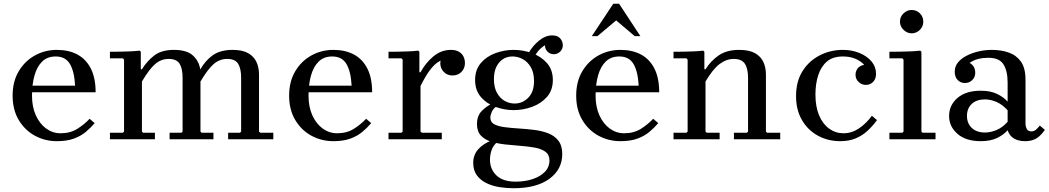

<svg xmlns="http://www.w3.org/2000/svg" viewBox="-20 -740 5571 1020"><path d="M302 -32Q354 -32 391.5 -56Q429 -80 456 -109L483 -86Q462 -61 435.5 -39Q409 -17 372 -3.5Q335 10 282 10Q219 10 165.5 -19Q112 -48 79.5 -102.5Q47 -157 47 -232Q47 -307 79.5 -361.5Q112 -416 165.5 -445.5Q219 -475 282 -475Q345 -475 391 -450.5Q437 -426 462.5 -376Q488 -326 488 -250H137V-285H379Q375 -360 351.5 -400Q328 -440 276 -440Q232 -440 204.5 -413.5Q177 -387 163.5 -340Q150 -293 150 -232Q150 -172 170.5 -127Q191 -82 225.5 -57Q260 -32 302 -32Z M1363 -35H1432V0H1192V-35H1255L1261 -41V-327Q1261 -376 1245 -401.5Q1229 -427 1187 -427Q1147 -427 1115.5 -400Q1084 -373 1045 -307V-41L1051 -35H1114V0H881V-35H944L950 -41V-327Q950 -376 934 -401.5Q918 -427 876 -427Q836 -427 804.5 -400Q773 -373 734 -307V-41L740 -35H803V0H564V-35H633L639 -41V-423L633 -430H564V-465Q590 -465 616.5 -465.5Q643 -466 669.5 -467Q696 -468 722 -471L728 -465V-372H734Q762 -417 800.5 -446Q839 -475 904 -475Q972 -475 1004.5 -445.5Q1037 -416 1044 -371Q1071 -419 1111 -447Q1151 -475 1216 -475Q1268 -475 1298.5 -457.5Q1329 -440 1342.5 -410.5Q1356 -381 1356 -345V-41Z M1771 -32Q1823 -32 1860.5 -56Q1898 -80 1925 -109L1952 -86Q1931 -61 1904.5 -39Q1878 -17 1841 -3.5Q1804 10 1751 10Q1688 10 1634.5 -19Q1581 -48 1548.5 -102.5Q1516 -157 1516 -232Q1516 -307 1548.5 -361.5Q1581 -416 1634.5 -445.5Q1688 -475 1751 -475Q1814 -475 1860 -450.5Q1906 -426 1931.5 -376Q1957 -326 1957 -250H1606V-285H1848Q1844 -360 1820.5 -400Q1797 -440 1745 -440Q1701 -440 1673.5 -413.5Q1646 -387 1632.5 -340Q1619 -293 1619 -232Q1619 -172 1639.5 -127Q1660 -82 1694.5 -57Q1729 -32 1771 -32Z M2214 -356Q2241 -406 2282.5 -440.5Q2324 -475 2376 -475Q2402 -475 2418.5 -465Q2435 -455 2442.5 -439Q2450 -423 2450 -405Q2450 -377 2431.5 -358Q2413 -339 2384 -339Q2356 -339 2337.5 -358Q2319 -377 2319 -405Q2319 -417 2325.5 -431.5Q2332 -446 2339 -453L2338 -425Q2319 -419 2300.5 -405.5Q2282 -392 2261 -363.5Q2240 -335 2214 -283ZM2214 -41 2221 -35H2327V0H2044V-35H2113L2119 -41V-423L2113 -430H2044V-465Q2070 -465 2096.5 -465.5Q2123 -466 2149.5 -467Q2176 -468 2202 -471L2208 -465V-356H2214Z M2708 -475Q2759 -475 2807 -457.5Q2855 -440 2886 -404.5Q2917 -369 2917 -315Q2917 -261 2886 -225.5Q2855 -190 2807 -172.5Q2759 -155 2708 -155Q2659 -155 2611.5 -172.5Q2564 -190 2534 -225.5Q2504 -261 2504 -315Q2504 -369 2534 -404.5Q2564 -440 2611.5 -457.5Q2659 -475 2708 -475ZM2714 -190Q2756 -190 2786.5 -221Q2817 -252 2817 -309Q2817 -354 2800 -383Q2783 -412 2757 -426Q2731 -440 2703 -440Q2659 -440 2631.5 -407.5Q2604 -375 2604 -320Q2604 -276 2620 -247Q2636 -218 2661 -204Q2686 -190 2714 -190ZM2585 -115Q2585 -91 2605.5 -80Q2626 -69 2660.5 -64.5Q2695 -60 2735.5 -57.5Q2776 -55 2817 -50Q2858 -45 2892 -32Q2926 -19 2946.5 7.5Q2967 34 2967 78Q2967 160 2898.5 210Q2830 260 2708 260Q2671 260 2633 254Q2595 248 2563.5 232.5Q2532 217 2513 191Q2494 165 2494 125Q2494 83 2520.5 53Q2547 23 2596 4L2623 13Q2599 34 2591 59Q2583 84 2583 108Q2583 159 2617.5 192Q2652 225 2719 225Q2769 225 2809.5 211.5Q2850 198 2874.5 173Q2899 148 2899 112Q2899 82 2878 66.5Q2857 51 2822.5 44.5Q2788 38 2747 35Q2706 32 2665 27.5Q2624 23 2589.5 12.5Q2555 2 2534.5 -20Q2514 -42 2514 -81Q2514 -124 2538.5 -149.5Q2563 -175 2596 -191L2619 -176Q2600 -163 2592.5 -145.5Q2585 -128 2585 -115ZM2787 -457Q2811 -498 2844.5 -525Q2878 -552 2913 -552Q2943 -552 2956.5 -535.5Q2970 -519 2970 -500Q2970 -480 2956 -466Q2942 -452 2922 -452Q2902 -452 2888.5 -466Q2875 -480 2875 -500Q2875 -508 2880.5 -518Q2886 -528 2892 -534L2891 -507Q2875 -502 2855 -485Q2835 -468 2817 -436Z M3296 -32Q3348 -32 3385.5 -56Q3423 -80 3450 -109L3477 -86Q3456 -61 3429.5 -39Q3403 -17 3366 -3.5Q3329 10 3276 10Q3213 10 3159.5 -19Q3106 -48 3073.5 -102.5Q3041 -157 3041 -232Q3041 -307 3073.5 -361.5Q3106 -416 3159.5 -445.5Q3213 -475 3276 -475Q3339 -475 3385 -450.5Q3431 -426 3456.5 -376Q3482 -326 3482 -250H3131V-285H3373Q3369 -360 3345.5 -400Q3322 -440 3270 -440Q3226 -440 3198.5 -413.5Q3171 -387 3157.5 -340Q3144 -293 3144 -232Q3144 -172 3164.5 -127Q3185 -82 3219.5 -57Q3254 -32 3296 -32ZM3124 -548 3238 -720H3269L3382 -548H3352L3220 -660H3287L3154 -548Z M4049 -41 4055 -35H4125V0H3879V-35H3948L3954 -41V-327Q3954 -376 3937 -401.5Q3920 -427 3878 -427Q3839 -427 3803 -400Q3767 -373 3728 -307V-41L3734 -35H3803V0H3558V-35H3627L3633 -41V-423L3627 -430H3558V-465Q3584 -465 3610.5 -465.5Q3637 -466 3663.5 -467Q3690 -468 3716 -471L3722 -465V-372H3728Q3756 -417 3798.5 -446Q3841 -475 3907 -475Q3960 -475 3991 -457.5Q4022 -440 4035.5 -410.5Q4049 -381 4049 -345Z M4444 10Q4379 10 4325.5 -19Q4272 -48 4240.5 -102Q4209 -156 4209 -229Q4209 -307 4243 -361.5Q4277 -416 4334 -445.5Q4391 -475 4458 -475Q4506 -475 4546 -458.5Q4586 -442 4610 -413.5Q4634 -385 4634 -348Q4634 -321 4618.5 -305Q4603 -289 4580 -289Q4558 -289 4541.5 -304.5Q4525 -320 4525 -343Q4525 -360 4535 -375Q4545 -390 4571 -396Q4551 -417 4522.5 -428.5Q4494 -440 4458 -440Q4405 -440 4373.5 -413.5Q4342 -387 4327 -341Q4312 -295 4312 -238Q4312 -173 4331.5 -127Q4351 -81 4385 -56.5Q4419 -32 4461 -32Q4504 -32 4542 -57Q4580 -82 4612 -125L4639 -102Q4615 -69 4587.5 -44Q4560 -19 4525 -4.5Q4490 10 4444 10Z M4705 0V-35H4774L4780 -41V-423L4774 -430H4705V-465Q4731 -465 4759 -465.5Q4787 -466 4815 -467Q4843 -468 4869 -471L4875 -465V-41L4881 -35H4950V0ZM4823 -563Q4799 -563 4780 -581.5Q4761 -600 4761 -625Q4761 -651 4780 -669Q4799 -687 4823 -687Q4849 -687 4867 -669Q4885 -651 4885 -625Q4885 -600 4867 -581.5Q4849 -563 4823 -563Z M5425 10Q5391 10 5367 -4Q5343 -18 5333 -48V-301Q5333 -363 5311 -398Q5289 -433 5231 -433Q5202 -433 5177.5 -427Q5153 -421 5131 -406Q5147 -397 5154 -383.5Q5161 -370 5161 -353Q5161 -330 5145 -314.5Q5129 -299 5106 -299Q5083 -299 5067.5 -315Q5052 -331 5052 -359Q5052 -387 5069 -408Q5086 -429 5115 -444Q5144 -459 5179 -467Q5214 -475 5249 -475Q5298 -475 5338.5 -461Q5379 -447 5403.5 -413Q5428 -379 5428 -316V-83Q5428 -69 5434.5 -55.5Q5441 -42 5460 -42Q5473 -42 5483.5 -51Q5494 -60 5504 -73L5531 -50Q5519 -33 5504.5 -19Q5490 -5 5470.5 2.5Q5451 10 5425 10ZM5190 10Q5111 10 5066.5 -29Q5022 -68 5022 -124Q5022 -181 5066.5 -219.5Q5111 -258 5190 -258Q5242 -258 5277 -241Q5312 -224 5333 -200V-154Q5304 -186 5272.5 -199Q5241 -212 5213 -212Q5168 -212 5142.5 -188Q5117 -164 5117 -124Q5117 -85 5142.5 -60.5Q5168 -36 5213 -36Q5241 -36 5272.5 -48.5Q5304 -61 5333 -93V-48Q5312 -24 5277 -7Q5242 10 5190 10Z"/></svg>

Font: Brygada 1918 Medium
Style: Regular
Weight: 500
Designer: Mateusz Machalski | Borys Kosmynka | Przemek Hoffer
Foundry: NIEPODLEGLA 2018
Version: Version 3.006